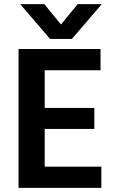

<svg xmlns="http://www.w3.org/2000/svg" viewBox="-20 -912 568 932"><path d="M329 -723H223L78 -892H195L276 -793L357 -892H474ZM472 0H70V-674H468V-571H197V-388H438V-286H197V-103H472Z"/></svg>

Font: Hind Kochi SemiBold
Style: Regular
Weight: 600
Designer: Dhruvi Tolia
Foundry: Indian Type Foundry
Version: Version 0.702;PS 1.0;hotconv 1.0.81;makeotf.lib2.5.63406